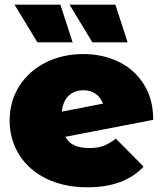

<svg xmlns="http://www.w3.org/2000/svg" viewBox="-20 -787 693 817"><path d="M419.5 -166C403.2 -160 383 -157 359 -157C308.3 -157 274.7 -173 258 -205L632 -277C632 -335.7 618.7 -386.2 592 -428.5C565.3 -470.8 529.3 -502.8 484 -524.5C438.7 -546.2 389 -557 335 -557C275.7 -557 222.2 -545 174.5 -521C126.8 -497 89.3 -463.5 62 -420.5C34.7 -377.5 21 -328.7 21 -274C21 -220 34.7 -171.3 62 -128C89.3 -84.7 128 -50.8 178 -26.5C228 -2.2 286 10 352 10C456.7 10 536.3 -19.3 591 -78L473 -197C453.7 -182.3 435.8 -172 419.5 -166ZM272.5 -380C288.8 -395.3 310 -403 336 -403C356 -403 373.2 -397.8 387.5 -387.5C401.8 -377.2 412 -363.3 418 -346L243 -312C246.3 -342 256.2 -364.7 272.5 -380ZM42 -767 139 -607H289L237 -767ZM276 -767 373 -607H523L471 -767Z"/></svg>

Font: Montserrat Custom Black
Style: Regular
Weight: 900
Designer: Julieta Ulanovsky
Foundry: Julieta Ulanovsky
Version: Version 7.200